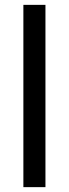

<svg xmlns="http://www.w3.org/2000/svg" viewBox="-20 -770 283 790"><path d="M167 -750V0H76.2V-750Z"/></svg>

Font: Vazirmatn
Style: Regular
Weight: 400
Designer: Saber Rastikerdar
Foundry: Saber Rastikerdar
Version: Version 33.003;September 2, 2022;FontCreator 14.0.0.2862 64-